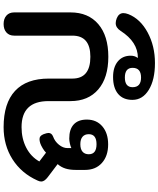

<svg xmlns="http://www.w3.org/2000/svg" viewBox="75 -700 900 1091"><g transform="rotate(-90 525.5 -154.0)"><path d="M106 -121V-173Q106 -208 114 -233Q122 -258 139 -277L65 -333Q40 -352 40 -370Q40 -380 46 -392Q87 -483 166.5 -533.5Q246 -584 349 -584Q485 -584 555 -519Q625 -454 625 -327V-193Q625 -91 749 -91Q869 -91 869 -193V-524Q869 -552 887 -568Q905 -584 935 -584Q965 -584 983 -568Q1001 -552 1001 -524V-204Q1001 -103 934.5 -46Q868 11 749 11Q630 11 563.5 -46Q497 -103 497 -204V-329Q497 -482 349 -482Q284 -482 232.5 -455.5Q181 -429 154 -381L204 -343Q214 -353 230 -362.5Q246 -372 258 -376Q271 -380 281 -380Q291 -380 297.5 -374.5Q304 -369 309 -357Q316 -338 316 -329Q316 -311 296 -303Q268 -293 249 -269.5Q230 -246 230 -221V-199Q240 -204 256 -207.5Q272 -211 284 -211Q337 -211 364.5 -185.5Q392 -160 392 -111Q392 -56 353.5 -23Q315 10 251 10Q185 10 145.5 -25.5Q106 -61 106 -121ZM309 -100Q309 -123 294.5 -135.5Q280 -148 252 -148Q224 -148 209.5 -135.5Q195 -123 195 -100Q195 -56 252 -56Q309 -56 309 -100ZM504 148Q504 95 538 66.5Q572 38 634 38Q690 38 722.5 65Q755 92 755 138Q755 161 743 177V179Q833 179 896 81Q914 53 940 53Q953 53 968 59Q997 71 997 97Q997 109 991 125Q964 193 887 234.5Q810 276 713 276Q618 276 561 241Q504 206 504 148ZM686 149Q686 105 631 105Q576 105 576 149Q576 197 631 197Q686 197 686 149Z"/></g></svg>

Font: Kodchasan
Style: Bold
Weight: 700
Designer: Katatrad Aksorn Co.,Ltd.
Foundry: Cadson Demak Co.,Ltd.
Version: Version 1.000; ttfautohint (v1.6)